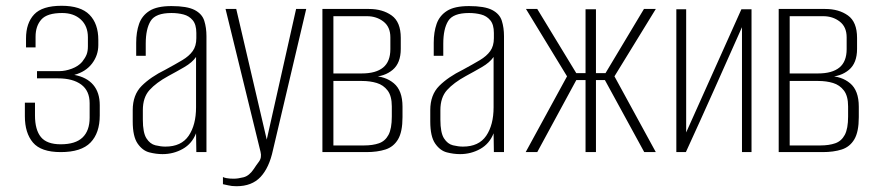

<svg xmlns="http://www.w3.org/2000/svg" viewBox="-20 -526 3038 664"><path d="M190 0Q122 0 94 -33Q66 -66 66 -124V-171H101V-127Q101 -77 121.5 -52Q142 -27 190 -27Q241 -27 265.5 -50.5Q290 -74 290 -119V-169Q290 -212 261 -233.5Q232 -255 181 -255H108V-280H185Q206 -280 228.5 -288.5Q251 -297 264 -312Q275 -326 279.5 -337.5Q284 -349 284 -366V-397Q284 -436 259.5 -458.5Q235 -481 195 -481Q143 -481 123 -458.5Q103 -436 103 -399V-362H70V-393Q70 -446 98 -476Q126 -506 193 -506Q259 -506 289.5 -475Q320 -444 320 -388V-370Q320 -335 298.5 -306.5Q277 -278 237 -267Q280 -259 302.5 -232.5Q325 -206 325 -162V-127Q325 -66 293 -33Q261 0 190 0Z M542 7Q520 7 496.5 1Q473 -5 456 -29.5Q439 -54 439 -106V-145Q439 -198 470 -229Q501 -260 552 -285Q587 -304 610.5 -318Q634 -332 646.5 -349.5Q659 -367 659 -394V-412Q659 -441 646.5 -456Q634 -471 614.5 -476Q595 -481 573 -481Q518 -481 501 -453.5Q484 -426 484 -375V-333H451V-378Q451 -415 461 -443.5Q471 -472 497 -488.5Q523 -505 573 -505Q627 -505 653 -491.5Q679 -478 686.5 -454Q694 -430 694 -401V0H659L658 -65Q644 -29 612 -11Q580 7 542 7ZM552 -19Q607 -19 632.5 -56.5Q658 -94 658 -155V-329Q645 -310 617.5 -294Q590 -278 562 -263Q520 -240 497 -214.5Q474 -189 474 -145V-112Q474 -67 486.5 -47.5Q499 -28 517.5 -23.5Q536 -19 552 -19Z M798 118Q781 118 769.5 115Q758 112 751 111V86Q753 88 763 90Q773 92 788 92Q803 92 822.5 87Q842 82 858 58Q865 47 875.5 33Q886 19 881 -1L760 -495H797L903 -41H902L1004 -495H1039L924 -7Q911 54 881 86Q851 118 798 118Z M1095 0V-495H1256Q1303 -495 1334.5 -472.5Q1366 -450 1366 -395V-357Q1366 -308 1338 -284.5Q1310 -261 1267 -260V-263Q1312 -263 1342 -238Q1372 -213 1372 -157V-121Q1372 -70 1356.5 -44Q1341 -18 1313 -9Q1285 0 1247 0ZM1133 -23H1239Q1269 -23 1290.5 -30.5Q1312 -38 1323.5 -59.5Q1335 -81 1335 -123V-158Q1335 -194 1320.5 -213Q1306 -232 1283 -239Q1260 -246 1232 -246H1133ZM1133 -272H1231Q1280 -272 1305 -292.5Q1330 -313 1330 -356V-397Q1330 -433 1306 -451.5Q1282 -470 1249 -470H1133Z M1571 7Q1549 7 1525.5 1Q1502 -5 1485 -29.5Q1468 -54 1468 -106V-145Q1468 -198 1499 -229Q1530 -260 1581 -285Q1616 -304 1639.5 -318Q1663 -332 1675.5 -349.5Q1688 -367 1688 -394V-412Q1688 -441 1675.5 -456Q1663 -471 1643.5 -476Q1624 -481 1602 -481Q1547 -481 1530 -453.5Q1513 -426 1513 -375V-333H1480V-378Q1480 -415 1490 -443.5Q1500 -472 1526 -488.5Q1552 -505 1602 -505Q1656 -505 1682 -491.5Q1708 -478 1715.5 -454Q1723 -430 1723 -401V0H1688L1687 -65Q1673 -29 1641 -11Q1609 7 1571 7ZM1581 -19Q1636 -19 1661.5 -56.5Q1687 -94 1687 -155V-329Q1674 -310 1646.5 -294Q1619 -278 1591 -263Q1549 -240 1526 -214.5Q1503 -189 1503 -145V-112Q1503 -67 1515.5 -47.5Q1528 -28 1546.5 -23.5Q1565 -19 1581 -19Z M1798 0 1941 -262 1799 -495H1838L1973 -273H2005V-494H2041V-273H2074L2207 -495H2248L2105 -262L2248 0H2208L2072 -249H2041V0H2005V-249H1973L1838 0Z M2319 0V-494H2353V-68L2544 -494H2579V0H2546V-432Q2498 -324 2450 -216.5Q2402 -109 2352 0Z M2673 0V-495H2834Q2881 -495 2912.5 -472.5Q2944 -450 2944 -395V-357Q2944 -308 2916 -284.5Q2888 -261 2845 -260V-263Q2890 -263 2920 -238Q2950 -213 2950 -157V-121Q2950 -70 2934.5 -44Q2919 -18 2891 -9Q2863 0 2825 0ZM2711 -23H2817Q2847 -23 2868.5 -30.5Q2890 -38 2901.5 -59.5Q2913 -81 2913 -123V-158Q2913 -194 2898.5 -213Q2884 -232 2861 -239Q2838 -246 2810 -246H2711ZM2711 -272H2809Q2858 -272 2883 -292.5Q2908 -313 2908 -356V-397Q2908 -433 2884 -451.5Q2860 -470 2827 -470H2711Z"/></svg>

Font: Alumni Sans ExtraLight
Style: Regular
Weight: 250
Version: Version 1.018